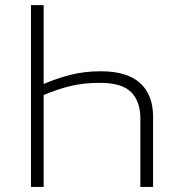

<svg xmlns="http://www.w3.org/2000/svg" viewBox="-20 -734 710 754"><path d="M101.6 -713.9H151.4V-404.3Q203.1 -426.3 257.1 -440.2Q311 -454.1 376.5 -454.1Q479 -454.1 530 -408Q581.1 -361.8 581.1 -276.4V0H531.2V-268.6Q531.2 -336.4 494.6 -372.6Q458 -408.7 372.1 -408.7Q307.6 -408.7 256.1 -396Q204.6 -383.3 151.4 -360.8V0H101.6Z"/></svg>

Font: Open Sans Light
Style: Regular
Weight: 300
Designer: Monotype Design Team
Foundry: Monotype Imaging Inc.
Version: Version 3.000; ttfautohint (v1.8.4)